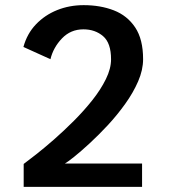

<svg xmlns="http://www.w3.org/2000/svg" viewBox="-20 -726 690 746"><path d="M72 0V-89Q89 -101.5 120.2 -126Q151.5 -150.5 189.8 -184Q228 -217.5 267 -256.5Q306 -295.5 338.8 -336.8Q371.5 -378 391.5 -418.8Q411.5 -459.5 411.5 -495.5Q411.5 -559 380.5 -585.5Q349.5 -612 304 -612Q254.5 -612 220.8 -576.8Q187 -541.5 176 -496L71 -543.5Q85 -595 119.5 -631.2Q154 -667.5 202 -686.8Q250 -706 305 -706Q370 -706 422.2 -685.8Q474.5 -665.5 505.2 -619.5Q536 -573.5 536 -496Q536 -454.5 516.8 -410Q497.5 -365.5 466.2 -322Q435 -278.5 398.8 -239.5Q362.5 -200.5 328 -168.8Q293.5 -137 267.8 -116.5Q242 -96 232 -90.5H532V0Z"/></svg>

Font: Trispace Medium
Style: Regular
Weight: 500
Designer: Tyler Finck
Foundry: Etcetera Type Company
Version: Version 1.210; ttfautohint (v1.8.3)